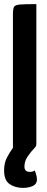

<svg xmlns="http://www.w3.org/2000/svg" viewBox="-33 -720 227 935"><path d="M79 195Q42 195 14.5 177Q-13 159 -13 110Q-13 74 0.5 48Q14 22 30 0V-651Q30 -676 35 -686Q40 -696 64 -698Q88 -700 144 -700V-20Q144 -13 142 -8.5Q140 -4 133 3Q120 16 103 40Q86 64 86 91Q86 117 112 117Q119 117 125 115.5Q131 114 136 110Q141 121 144 133.5Q147 146 147 154Q147 176 127 185.5Q107 195 79 195Z"/></svg>

Font: Yanone Kaffeesatz ExtraLight
Style: Bold
Weight: 700
Version: Version 2.003